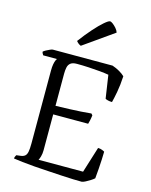

<svg xmlns="http://www.w3.org/2000/svg" viewBox="-137 -1038 882 1125"><g transform="rotate(15 304.0 -475.5)"><path d="M470 0Q450 0 417 -1Q384 -2 344.5 -4.5Q305 -7 262.5 -9.5Q220 -12 179.5 -15Q139 -18 106 -22Q73 -26 52 -29Q52 -35 55 -41.5Q58 -48 60 -51L85 -54Q102 -56 111.5 -64Q121 -72 124.5 -90Q128 -108 128 -140V-582Q128 -606 131 -621.5Q134 -637 138 -646Q142 -655 144 -657H61Q60 -660 56.5 -664.5Q53 -669 52 -677Q57 -682 68 -688Q79 -694 90.5 -699Q102 -704 107 -704H469Q493 -696 513.5 -684Q534 -672 546 -660Q543 -605 535 -562Q527 -519 521 -497Q507 -497 495.5 -500Q484 -503 480 -506L459 -646Q437 -650 405 -653Q373 -656 336.5 -658Q300 -660 265 -660Q239 -660 226.5 -650Q214 -640 210.5 -622.5Q207 -605 207 -585V-390Q252 -391 289.5 -392.5Q327 -394 360.5 -396Q394 -398 422 -401L430 -392Q428 -374 424.5 -359Q421 -344 419 -338H207V-121Q207 -99 202 -82Q197 -65 193 -59H463L512 -216Q525 -216 536.5 -211.5Q548 -207 552 -204Q552 -184 550.5 -156.5Q549 -129 547 -99Q545 -69 542 -40Q533 -32 519.5 -23.5Q506 -15 492.5 -8Q479 -1 470 0ZM259 -768Q249 -772 241.5 -778.5Q234 -785 231 -790Q266 -837 298 -873Q330 -909 354.5 -930Q379 -951 388 -951Q395 -951 406 -942.5Q417 -934 427.5 -922Q438 -910 442 -897Z"/></g></svg>

Font: Texturina 12pt ExtraLight
Style: Regular
Weight: 250
Designer: Guillermo Torres Carreño
Foundry: Omnibus-Type
Version: Version 1.002